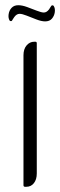

<svg xmlns="http://www.w3.org/2000/svg" viewBox="-20 -716 231 736"><path d="M153 -634Q139 -634 119.5 -641.5Q100 -649 82.5 -656Q65 -663 55 -663Q44 -663 35 -651Q32 -647 30 -643.5Q28 -640 26 -637Q25 -635 22 -635Q19 -635 17 -637Q11 -647 13 -661Q15 -676 24.5 -686Q34 -696 50 -696Q65 -696 84 -689Q103 -682 121 -675Q139 -668 148 -668Q159 -668 168 -680Q171 -685 173 -688Q175 -691 177 -694Q179 -696 182 -695.5Q185 -695 186 -693Q192 -684 190 -669Q188 -655 179 -644.5Q170 -634 153 -634ZM81 0H76Q70 0 70 -6V-504Q70 -528 82 -542Q94 -556 111 -556H116Q121 -556 121 -550V-51Q121 -28 110 -14Q99 0 81 0Z"/></svg>

Font: Zain Light
Style: Regular
Weight: 300
Designer: Zain,Boutros
Foundry: Mobile Telecommunications Company (Zain), 2024
Version: Version 1.51; ttfautohint (v1.8.4)